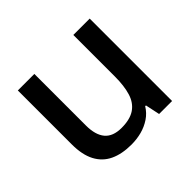

<svg xmlns="http://www.w3.org/2000/svg" viewBox="-131 -709 888 888"><g transform="rotate(-45 313.5 -264.5)"><path d="M546 -539V0H461L446 -71H441Q424 -43 397 -25Q370 -7 338 1.5Q306 10 271 10Q209 10 165.5 -10.5Q122 -31 99 -74.5Q76 -118 76 -186V-539H184V-202Q184 -140 210.5 -108.5Q237 -77 293 -77Q349 -77 381 -99Q413 -121 426 -163.5Q439 -206 439 -267V-539Z"/></g></svg>

Font: Noto Sans Khmer Medium
Style: Regular
Weight: 500
Version: Version 2.003